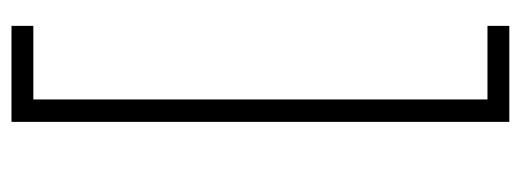

<svg xmlns="http://www.w3.org/2000/svg" viewBox="-306 -476 906 334"><g transform="rotate(-90 147.0 -309.0)"><path d="M102 -742H269V-704H141V86H269V124H102Z"/></g></svg>

Font: TypoPRO Montserrat
Style: Regular
Weight: 275
Designer: Julieta Ulanovsky
Foundry: Julieta Ulanovsky
Version: Version 6.001